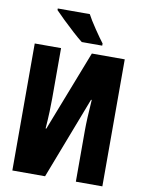

<svg xmlns="http://www.w3.org/2000/svg" viewBox="-99 -995 798 1063"><g transform="rotate(10 300.0 -463.5)"><path d="M416 -767V-779Q398 -802 365.5 -850Q333 -898 318 -927H138V-918Q154 -901 184.5 -871.5Q215 -842 247.5 -812.5Q280 -783 301 -767ZM230 0 407 -461H411Q407 -406 405 -362.5Q403 -319 403 -288V0H552V-714H367L191 -261H187Q191 -315 192.5 -356.5Q194 -398 194 -430V-714H46V0Z"/></g></svg>

Font: Noto Sans Mono UI ExtraBold
Style: Regular
Weight: 800
Designer: Monotype Design team
Foundry: Monotype Imaging Inc.
Version: 1.000